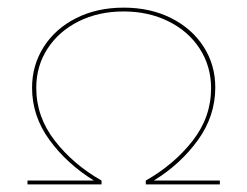

<svg xmlns="http://www.w3.org/2000/svg" viewBox="-20 -483 648 503"><path d="M556 -10V0H362V-10Q436 -52 484.5 -114Q533 -176 533 -252Q533 -309 503.5 -355Q474 -401 421.5 -427Q369 -453 304 -453Q238 -453 186 -427Q134 -401 104.5 -355.5Q75 -310 75 -253Q75 -177 123.5 -114.5Q172 -52 246 -10V0H52V-10H226Q155 -54 109.5 -116.5Q64 -179 64 -253Q64 -312 94.5 -360Q125 -408 179.5 -435.5Q234 -463 304 -463Q374 -463 428.5 -435.5Q483 -408 513.5 -360.5Q544 -313 544 -254Q544 -179 498.5 -116Q453 -53 383 -10Z"/></svg>

Font: Ysabeau SC Hairline
Style: Regular
Weight: 100
Designer: Christian Thalmann (Catharsis Fonts)
Version: Version 0.003